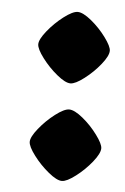

<svg xmlns="http://www.w3.org/2000/svg" viewBox="-44 -519 380 582"><g transform="rotate(5 146.5 -228.5)"><path d="M58.6 -81.1Q58.6 -95.7 79.6 -121.8Q100.6 -147.9 127.4 -168.5Q154.3 -189 169.4 -189Q185.5 -189 211.2 -168Q236.8 -147 256.6 -120.1Q276.4 -93.3 276.4 -80.1Q276.4 -64.5 255.4 -38.3Q234.4 -12.2 207.5 8.3Q180.7 28.8 166 28.8Q150.4 28.8 124.8 7.8Q99.1 -13.2 78.9 -40Q58.6 -66.9 58.6 -81.1ZM58.6 -377.9Q58.6 -392.6 79.6 -418.7Q100.6 -444.8 127.4 -465.3Q154.3 -485.8 169.4 -485.8Q185.5 -485.8 211.2 -464.8Q236.8 -443.8 256.6 -417Q276.4 -390.1 276.4 -377Q276.4 -361.3 255.4 -335.2Q234.4 -309.1 207.5 -288.6Q180.7 -268.1 166 -268.1Q150.4 -268.1 124.8 -289.1Q99.1 -310.1 78.9 -336.9Q58.6 -363.8 58.6 -377.9Z"/></g></svg>

Font: Vesper Libre Heavy
Style: Regular
Weight: 900
Designer: Robert Keller & Kimya Gandhi
Foundry: Mota Italic
Version: Version 1.058